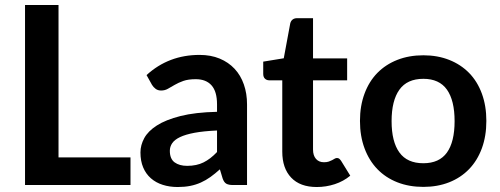

<svg xmlns="http://www.w3.org/2000/svg" viewBox="-20 -743 2006 771"><path d="M215 -111H504V0H80.5V-723H215Z M916 0Q898.5 0 889 -5.2Q879.5 -10.5 874 -26.5L863 -63Q843.5 -45.5 825 -32.2Q806.5 -19 786.5 -10Q766.5 -1 743.8 3.5Q721 8 693.5 8Q661 8 633.5 -0.8Q606 -9.5 586 -27Q566 -44.5 555 -70.5Q544 -96.5 544 -131Q544 -160 559.2 -188.2Q574.5 -216.5 610 -239.2Q645.5 -262 704.5 -277Q763.5 -292 851.5 -294V-324Q851.5 -375.5 829.5 -400.2Q807.5 -425 766 -425Q736 -425 716.2 -418Q696.5 -411 681.5 -402.2Q666.5 -393.5 654.2 -386.5Q642 -379.5 627 -379.5Q614 -379.5 605 -386.2Q596 -393 590.5 -402L568.5 -441.5Q657 -522.5 781.5 -522.5Q826.5 -522.5 862 -507.8Q897.5 -493 922 -466.8Q946.5 -440.5 959.2 -404Q972 -367.5 972 -324V0ZM731.5 -77Q769.5 -77 797.2 -90.8Q825 -104.5 851.5 -132.5V-219Q797.5 -216.5 761.2 -209.8Q725 -203 703 -192.5Q681 -182 671.5 -168Q662 -154 662 -137.5Q662 -105 681.2 -91Q700.5 -77 731.5 -77Z M1252 8Q1185 8 1149.2 -29.8Q1113.5 -67.5 1113.5 -134V-420.5H1061Q1051 -420.5 1044 -427Q1037 -433.5 1037 -446.5V-495.5L1119.5 -509L1145.5 -649Q1148 -659 1155 -664.5Q1162 -670 1173 -670H1237V-508.5H1374V-420.5H1237V-142.5Q1237 -118.5 1248.8 -105Q1260.5 -91.5 1281 -91.5Q1292.5 -91.5 1300.2 -94.2Q1308 -97 1313.8 -100Q1319.5 -103 1324 -105.8Q1328.5 -108.5 1333 -108.5Q1338.5 -108.5 1342 -105.8Q1345.5 -103 1349.5 -97.5L1386.5 -37.5Q1359.5 -15 1324.5 -3.5Q1289.5 8 1252 8Z M1680 -521Q1737 -521 1783.8 -502.5Q1830.5 -484 1863.8 -450Q1897 -416 1915 -367Q1933 -318 1933 -257.5Q1933 -196.5 1915 -147.5Q1897 -98.5 1863.8 -64Q1830.5 -29.5 1783.8 -11Q1737 7.5 1680 7.5Q1622.5 7.5 1575.5 -11Q1528.5 -29.5 1495.2 -64Q1462 -98.5 1443.8 -147.5Q1425.5 -196.5 1425.5 -257.5Q1425.5 -318 1443.8 -367Q1462 -416 1495.2 -450Q1528.5 -484 1575.5 -502.5Q1622.5 -521 1680 -521ZM1680 -87.5Q1744 -87.5 1774.8 -130.5Q1805.5 -173.5 1805.5 -256.5Q1805.5 -339.5 1774.8 -383Q1744 -426.5 1680 -426.5Q1615 -426.5 1583.8 -382.8Q1552.5 -339 1552.5 -256.5Q1552.5 -174 1583.8 -130.8Q1615 -87.5 1680 -87.5Z"/></svg>

Font: Lato
Style: Bold
Weight: 700
Designer: Lukasz Dziedzic
Foundry: tyPoland Lukasz Dziedzic
Version: Version 2.007; 2014-02-27